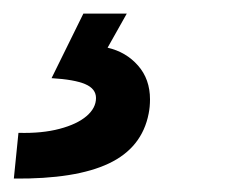

<svg xmlns="http://www.w3.org/2000/svg" viewBox="-78 -20 356 283"><path d="M63.5 124.5Q63.5 110.8 47.6 104Q31.7 97.2 -2 95.2L44.9 0H108.9L80.6 50.3Q107.9 56.6 125.5 76.7Q143.1 96.7 143.1 126.5Q143.1 137.7 141.1 147.5Q131.3 197.8 82.5 220.9Q33.7 244.1 -57.6 243.2L-50.8 175.8Q-16.1 176.8 9.8 169.9Q35.6 163.1 49.6 151.1Q63.5 139.2 63.5 124.5Z"/></svg>

Font: Reddit Sans Chocolate
Style: Bold Italic
Weight: 700
Italic angle: -11.25°
Designer: Stephen Hutchings
Version: Version 1.013